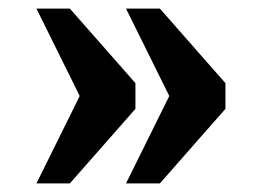

<svg xmlns="http://www.w3.org/2000/svg" viewBox="-20 -494 610 448"><path d="M274 -66 375 -270 274 -474H353L506 -300V-240L353 -66ZM65 -66 166 -270 65 -474H143L296 -300V-240L143 -66Z"/></svg>

Font: Noto Serif Georgian ExtraBold
Style: Regular
Weight: 800
Designer: Monotype Design Team, Akaki Razmadze
Foundry: Google LLC
Version: Version 2.003; ttfautohint (v1.8.4.7-5d5b)